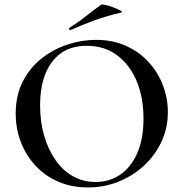

<svg xmlns="http://www.w3.org/2000/svg" viewBox="-20 -811 806 843"><path d="M366 12Q294 12 235.5 -13.5Q177 -39 135.5 -84Q94 -129 71.5 -187.5Q49 -246 49 -312Q49 -393 80.5 -454Q112 -515 164 -555.5Q216 -596 278 -616Q340 -636 401 -636Q475 -636 533.5 -609.5Q592 -583 633 -538Q674 -493 695.5 -436Q717 -379 717 -319Q717 -249 689 -189Q661 -129 612.5 -84Q564 -39 500.5 -13.5Q437 12 366 12ZM400 -12Q460 -12 507.5 -44Q555 -76 582.5 -138.5Q610 -201 610 -290Q610 -383 580 -455Q550 -527 494 -568.5Q438 -610 360 -610Q263 -610 209.5 -540.5Q156 -471 156 -348Q156 -276 174 -214.5Q192 -153 224.5 -107Q257 -61 301.5 -36.5Q346 -12 400 -12ZM290 -679Q286 -677 284 -682.5Q282 -688 285 -689Q325 -714 358 -740.5Q391 -767 424 -790Q427 -793 444.5 -789Q462 -785 480.5 -777.5Q499 -770 510 -764Q521 -758 512 -756Q445 -740 393 -721Q341 -702 290 -679Z"/></svg>

Font: Cormorant SemiBold
Style: Regular
Weight: 600
Designer: Christian Thalmann (Catharsis Fonts)
Foundry: Catharsis Fonts
Version: Version 4.000